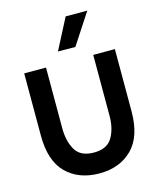

<svg xmlns="http://www.w3.org/2000/svg" viewBox="-140 -1067 964 1174"><g transform="rotate(-15 342.0 -480.5)"><path d="M55 -307V-700H193V-315Q193 -234 225.5 -178Q258 -122 343 -122Q426 -122 459 -177.5Q492 -233 492 -315V-700H629V-307Q629 -146 550 -68Q471 10 343 10Q213 10 134 -67.5Q55 -145 55 -307ZM289 -776 390 -971H527L399 -775Z"/></g></svg>

Font: Be Vietnam
Style: Bold
Weight: 700
Designer: Gabriel Lam
Foundry: TypeRant
Version: Version 4.000